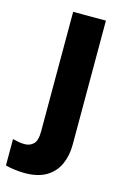

<svg xmlns="http://www.w3.org/2000/svg" viewBox="-172 -605 585 900"><g transform="rotate(15 121.0 -154.5)"><path d="M42 240Q20 240 -7 236.5Q-34 233 -51 228V100Q-36 104 -22 106.5Q-8 109 7 109Q33 109 50 92.5Q67 76 67 32V-549H226V53Q226 106 207 148.5Q188 191 147.5 215.5Q107 240 42 240Z"/></g></svg>

Font: Noto Sans Gurmukhi SemiCondensed ExtraBold
Style: Regular
Weight: 800
Width: 4
Designer: Jelle Bosma - Monotype Design Team
Foundry: Monotype Imaging Inc.
Version: Version 2.004; ttfautohint (v1.8.4.7-5d5b)